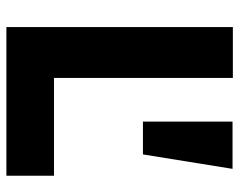

<svg xmlns="http://www.w3.org/2000/svg" viewBox="-92 -638 730 585"><g transform="rotate(90 272.5 -345.0)"><path d="M62 0V-690H217V0ZM130 0V-145H515V0ZM350 -416V-689H494L450 -416Z"/></g></svg>

Font: Radio Canada Big
Style: Regular
Weight: 400
Designer: Étienne Aubert Bonn
Foundry: Coppers and Brasses
Version: Version 1.001